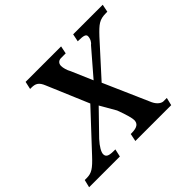

<svg xmlns="http://www.w3.org/2000/svg" viewBox="-196 -931 1148 1148"><g transform="rotate(-45 377.5 -357.0)"><path d="M234 -49H220C172 -49 162 -61 162 -81C162 -97 178 -127 210 -162L349 -305L406 -206C429 -145 438 -108 438 -94C438 -64 420 -49 369 -49H364L354 0H657L669 -49H640C629 -49 604 -59 587 -95L458 -389L643 -593C695 -648 715 -665 771 -665H782L792 -714H542L532 -665H537C584 -665 597 -658 597 -643C597 -621 583 -600 572 -593L434 -433L376 -568C364 -589 357 -615 357 -631C357 -652 370 -665 391 -665H430L440 -714H140L129 -665H139C174 -665 193 -656 210 -614L322 -349L109 -121C56 -64 33 -49 -8 -49H-25L-37 0H223Z"/></g></svg>

Font: Noto Serif Semi
Style: Italic
Weight: 600
Italic angle: -12°
Designer: Monotype Design Team
Foundry: Monotype Imaging Inc.
Version: Version 1.901